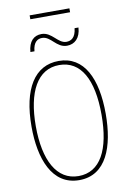

<svg xmlns="http://www.w3.org/2000/svg" viewBox="-109 -1091 781 1165"><g transform="rotate(-10 281.5 -508.5)"><path d="M159 -1003H404V-1027H159ZM125 -807H150C155 -864 182 -879 209 -879C264 -879 285 -806 351 -806C398 -806 434 -838 438 -903H414C408 -845 380 -830 351 -830C299 -830 274 -903 210 -903C162 -903 130 -872 125 -807ZM283 10C450 10 510 -158 510 -359C510 -576 440 -724 284 -724C136 -724 53 -593 53 -359C53 -164 114 10 283 10ZM283 -15C149 -15 79 -147 79 -358C79 -568 148 -699 283 -699C415 -699 484 -576 484 -358C484 -142 417 -15 283 -15Z"/></g></svg>

Font: Noto Sans Mono SemiCondensed Thin
Style: Regular
Weight: 100
Width: 4
Designer: Monotype Design Team
Foundry: Monotype Imaging Inc.
Version: Version 2.014